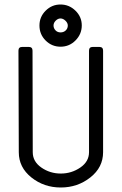

<svg xmlns="http://www.w3.org/2000/svg" viewBox="-20 -833 540 853"><path d="M155.3 -719.7Q155.3 -758.3 182.9 -785.6Q210.4 -813 248.8 -813Q287.1 -813 315.2 -785.6Q343.3 -758.3 343.3 -720Q343.3 -681.6 315.7 -653.6Q288.1 -625.5 249 -625.5Q210.4 -625.5 182.9 -652.8Q155.3 -680.2 155.3 -719.7ZM249 -689Q262.7 -689 272 -697.8Q281.2 -706.5 281.2 -719.7Q281.2 -731 270.8 -741Q260.3 -751 248.8 -751Q237.3 -751 227.5 -741.2Q217.8 -731.4 217.8 -719.7Q217.8 -707.5 226.6 -698.2Q235.4 -689 249 -689ZM250 -62Q297.9 -62 336.7 -88.6Q375.5 -115.2 375.5 -156.7V-607.9Q375.5 -624.5 392.1 -624.5H421.4Q438 -624.5 438 -607.9V-156.7Q438 -89.4 381.3 -44.7Q324.7 0 250 0Q175.3 0 119.4 -44.7Q63.5 -89.4 63.5 -156.7L62 -607.9Q62 -624.5 78.6 -624.5H107.9Q124.5 -624.5 124.5 -607.9L125.5 -156.7Q125.5 -115.2 163.8 -88.6Q202.1 -62 250 -62Z"/></svg>

Font: GOSTRUS
Style: type_B
Weight: 400
Designer: Юрий и Татьяна Кривогуз
Version: Version 02.00